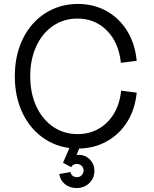

<svg xmlns="http://www.w3.org/2000/svg" viewBox="-20 -736 778 972"><path d="M55 -350Q55 -456 95.5 -539Q136 -622 209 -669Q282 -716 374 -716Q455 -716 519.5 -680Q584 -644 624 -579Q664 -514 672 -428L592 -418Q581 -521 521 -581.5Q461 -642 372 -642Q303 -642 248.5 -605Q194 -568 163.5 -501.5Q133 -435 133 -350Q133 -265 163.5 -198.5Q194 -132 248.5 -94.5Q303 -57 373 -57Q432 -57 480 -84.5Q528 -112 557.5 -162Q587 -212 593 -277L672 -267Q664 -183 624 -119Q584 -55 519 -19.5Q454 16 374 16Q282 16 209 -31Q136 -78 95.5 -161Q55 -244 55 -350ZM280 145 337 135Q339 147 348 154Q357 161 369 161Q384 161 393.5 151Q403 141 403 127Q403 113 393.5 103.5Q384 94 369 94Q350 94 340 110L299 88L348 -25H398L350 91L330 80Q338 63 349.5 55.5Q361 48 379 48Q412 48 435 71.5Q458 95 458 129Q458 166 432 191Q406 216 367 216Q333 216 309 196.5Q285 177 280 145Z"/></svg>

Font: Uncut Sans Variable
Style: Regular
Weight: 400
Designer: Kasper Nordkvist
Foundry: UNCUT.wtf
Version: Version 1.304;Glyphs 3.2 (3246)